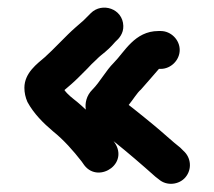

<svg xmlns="http://www.w3.org/2000/svg" viewBox="-20 -452 549 492"><path d="M270.9 -90.4C307.7 -61.1 343.8 -29.8 378.2 0.8L387.1 7.7C407.5 25.4 439.2 21.4 455.2 2.3C472.4 -18.1 469.9 -48 450 -65.6L442 -73.6C421.1 -89.9 396.3 -113.2 374.8 -130.8C360.6 -142.4 337.6 -161.4 321.6 -173.9L309.8 -183.1C321 -196.6 331.1 -214.1 341.2 -222.6C357.3 -240.4 371.3 -257.4 387.3 -275.5H392C417.8 -275.5 440.5 -297.8 440.5 -324C440.5 -350.2 417.9 -372.5 392 -372.5H386C324.9 -372.5 298.9 -318.5 271.7 -291.3C250.7 -270.4 236.4 -242 216.7 -222.3C201.2 -206.9 197.4 -187.3 199.9 -171.1C192.7 -177.9 185.3 -184.5 177.8 -190.8C166.7 -199.7 153 -209.9 145.1 -221.2C156.9 -231.2 168.5 -240.9 181.3 -253.7L204.4 -276.8C211.9 -285 217.8 -290.9 222.9 -295.4C226.9 -298.8 231 -303.9 238.7 -310.1C254.4 -322.5 263.5 -331 275.3 -344.7C285.3 -353.4 296.6 -366.3 296 -385.7C294.7 -430.1 241.4 -447 212.7 -418.3L193.9 -399.5C183.6 -390.7 164.5 -374.1 154.7 -364.3L112.8 -322.4C105.4 -315.7 100.6 -311.1 94.9 -305.5C76 -289.1 42.5 -265.6 42.5 -227C42.5 -214.5 45.2 -202.3 50.3 -190.7C66.6 -160.7 90.9 -136.6 116.2 -115.2C143.3 -93.5 167.5 -66.1 189 -38.5L196 -28.6C215.2 -3.5 245.6 -6.3 264.7 -21C286 -37.5 290.7 -65.6 270.9 -90.4Z"/></svg>

Font: HoneyBee
Style: Blk
Weight: 700
Foundry: Cannot Into Space Fonts
Version: Version 0.89